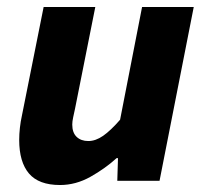

<svg xmlns="http://www.w3.org/2000/svg" viewBox="-20 -518 588 550"><path d="M152 12Q91 12 63 -21Q35 -54 35 -117Q35 -134 37 -152Q39 -170 43 -188L105 -498H253L195 -207Q192 -193 189.5 -181.5Q187 -170 187 -161Q187 -138 199.5 -126Q212 -114 233 -114Q254 -114 275.5 -129Q297 -144 324 -175L387 -498H535L437 0H316L318 -65H314Q281 -35 239 -11.5Q197 12 152 12Z"/></svg>

Font: Source Sans 3 ExtraBold
Style: Italic
Weight: 800
Italic angle: -11°
Version: Version 3.052;hotconv 1.1.0;makeotfexe 2.6.0